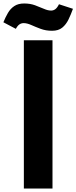

<svg xmlns="http://www.w3.org/2000/svg" viewBox="-108 -1093 443 1113"><path d="M30.3 0V-859.4H196.3V0ZM193.8 -914.6Q157.7 -914.6 127.7 -925.8Q97.7 -937 73.2 -948Q48.8 -959 28.8 -959Q16.1 -959 4.9 -951.7Q-6.3 -944.3 -16.1 -925.8L-88.4 -963.9Q-76.2 -993.7 -61.8 -1018.3Q-47.4 -1043 -24.9 -1057.9Q-2.4 -1072.8 32.2 -1072.8Q66.9 -1072.8 95 -1062.5Q123 -1052.2 146.2 -1042Q169.4 -1031.7 188.5 -1031.7Q201.7 -1031.7 212.9 -1040Q224.1 -1048.3 233.9 -1068.4L314.9 -1042Q303.2 -1009.3 289.1 -980Q274.9 -950.7 252.7 -932.6Q230.5 -914.6 193.8 -914.6Z"/></svg>

Font: Anton SC
Style: Regular
Weight: 400
Designer: Vernon Adams
Foundry: Vernon Adams
Version: Version 2.116; ttfautohint (v1.8.4.7-5d5b)